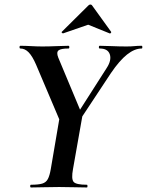

<svg xmlns="http://www.w3.org/2000/svg" viewBox="-20 -827 648 847"><path d="M311 -265 294 -282 450 -526Q473 -561 464.5 -587Q456 -613 420 -613Q416 -613 416 -619Q416 -625 420 -625Q443 -625 474.5 -623.5Q506 -622 538 -622Q559 -622 572.5 -623.5Q586 -625 605 -625Q608 -625 608 -619Q608 -613 605 -613Q574 -613 540.5 -586.5Q507 -560 469 -504ZM117 0Q113 0 113 -6Q113 -12 117 -12Q149 -12 166 -17Q183 -22 191 -37Q199 -52 204 -81L243 -310L344 -319L302 -81Q294 -38 304.5 -25Q315 -12 363 -12Q366 -12 366 -6Q366 0 363 0Q338 0 307.5 -1Q277 -2 241 -2Q204 -2 173 -1Q142 0 117 0ZM254 -271 139 -542Q123 -579 106.5 -596Q90 -613 70 -613Q66 -613 66 -619Q66 -625 70 -625Q92 -625 118 -623.5Q144 -622 167 -622Q196 -622 229.5 -623.5Q263 -625 282 -625Q286 -625 286 -619Q286 -613 282 -613Q248 -613 238 -604.5Q228 -596 237 -573L344 -317ZM259 -680Q257 -679 253.5 -682Q250 -685 253 -687L369 -802Q373 -807 378.5 -807Q384 -807 387 -802L470 -687Q472 -685 469 -681.5Q466 -678 463 -680L369 -718Z"/></svg>

Font: Cormorant Infant Light
Style: Italic
Weight: 300
Italic angle: -10°
Designer: Christian Thalmann (Catharsis Fonts)
Foundry: Catharsis Fonts
Version: Version 4.001